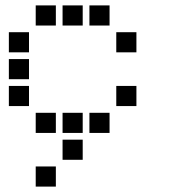

<svg xmlns="http://www.w3.org/2000/svg" viewBox="-20 -508 640 715"><path d="M114 -488Q113 -488 113 -488Q113 -488 113 -487V-414Q113 -413 113 -413Q113 -413 114 -413H187Q188 -413 188 -413Q188 -413 188 -414V-487Q188 -488 188 -488Q188 -488 187 -488ZM214 -488Q213 -488 213 -488Q213 -488 213 -487V-414Q213 -413 213 -413Q213 -413 214 -413H287Q288 -413 288 -413Q288 -413 288 -414V-487Q288 -488 288 -488Q288 -488 287 -488ZM314 -488Q313 -488 313 -488Q313 -488 313 -487V-414Q313 -413 313 -413Q313 -413 314 -413H387Q388 -413 388 -413Q388 -413 388 -414V-487Q388 -488 388 -488Q388 -488 387 -488ZM14 -388Q13 -388 13 -388Q13 -388 13 -387V-314Q13 -313 13 -313Q13 -313 14 -313H87Q88 -313 88 -313Q88 -313 88 -314V-387Q88 -388 88 -388Q88 -388 87 -388ZM414 -388Q413 -388 413 -388Q413 -388 413 -387V-314Q413 -313 413 -313Q413 -313 414 -313H487Q488 -313 488 -313Q488 -313 488 -314V-387Q488 -388 488 -388Q488 -388 487 -388ZM14 -288Q13 -288 13 -288Q13 -288 13 -287V-214Q13 -213 13 -213Q13 -213 14 -213H87Q88 -213 88 -213Q88 -213 88 -214V-287Q88 -288 88 -288Q88 -288 87 -288ZM14 -188Q13 -188 13 -188Q13 -188 13 -187V-114Q13 -113 13 -113Q13 -113 14 -113H87Q88 -113 88 -113Q88 -113 88 -114V-187Q88 -188 88 -188Q88 -188 87 -188ZM414 -188Q413 -188 413 -188Q413 -188 413 -187V-114Q413 -113 413 -113Q413 -113 414 -113H487Q488 -113 488 -113Q488 -113 488 -114V-187Q488 -188 488 -188Q488 -188 487 -188ZM114 -88Q113 -88 113 -88Q113 -88 113 -87V-14Q113 -13 113 -13Q113 -13 114 -13H187Q188 -13 188 -13Q188 -13 188 -14V-87Q188 -88 188 -88Q188 -88 187 -88ZM214 -88Q213 -88 213 -88Q213 -88 213 -87V-14Q213 -13 213 -13Q213 -13 214 -13H287Q288 -13 288 -13Q288 -13 288 -14V-87Q288 -88 288 -88Q288 -88 287 -88ZM314 -88Q313 -88 313 -88Q313 -88 313 -87V-14Q313 -13 313 -13Q313 -13 314 -13H387Q388 -13 388 -13Q388 -13 388 -14V-87Q388 -88 388 -88Q388 -88 387 -88ZM214 12Q213 12 213 12Q213 12 213 13V86Q213 87 213 87Q213 87 214 87H287Q288 87 288 87Q288 87 288 86V13Q288 12 288 12Q288 12 287 12ZM114 112Q113 112 113 112Q113 112 113 113V186Q113 187 113 187Q113 187 114 187H187Q188 187 188 187Q188 187 188 186V113Q188 112 188 112Q188 112 187 112Z"/></svg>

Font: Doto
Style: Bold
Weight: 700
Monospace: yes
Version: Version 1.000